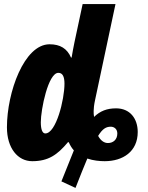

<svg xmlns="http://www.w3.org/2000/svg" viewBox="-20 -780 723 941"><path d="M350 141C373 82 392 35 408 -3C437 7 468 10 493 10C582 10 655 -37 655 -133C655 -199 617 -249 549 -249C504 -249 471 -236 441 -207C439 -216 439 -227 439 -236C439 -248 441 -267 446 -290L546 -760H385L345 -573C340 -548 335 -523 331 -498H328C309 -542 275 -563 223 -563C98 -563 14 -327 14 -156C14 -54 67 10 138 10C217 10 261 -21 313 -83H317C324 -67 332 -54 342 -43C325 -1 305 50 281 109ZM202 -126C188 -126 180 -145 180 -181C180 -243 216 -423 266 -423C286 -423 296 -406 296 -370C296 -292 255 -126 202 -126ZM509 -79C491 -79 474 -90 461 -114C483 -150 501 -159 523 -159C539 -159 555 -148 555 -126C555 -95 534 -79 509 -79Z"/></svg>

Font: Noto Sans UI Condensed Black
Style: Italic
Weight: 900
Width: 3
Italic angle: -192°
Designer: Monotype Design Team
Foundry: Monotype Imaging Inc.
Version: Version 1.901